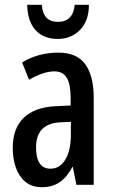

<svg xmlns="http://www.w3.org/2000/svg" viewBox="-20 -769 470 799"><path d="M223 -550Q300 -550 335 -501.5Q370 -453 370 -362V0H298L283 -74H281Q259 -32 228.5 -11Q198 10 155 10Q112 10 85 -13Q58 -36 45.5 -73Q33 -110 33 -153Q33 -235 79 -279Q125 -323 211 -327L274 -330V-361Q274 -418 258 -445Q242 -472 206 -472Q161 -472 101 -437L72 -509Q139 -550 223 -550ZM230 -260Q130 -254 130 -156Q130 -67 190 -67Q229 -67 252 -105Q275 -143 275 -210V-262ZM350 -749Q350 -683 313.5 -645Q277 -607 220 -607Q162 -607 128.5 -643Q95 -679 93 -749H154Q159 -678 221 -678Q284 -678 291 -749Z"/></svg>

Font: Noto Sans ExtraCondensed Medium
Style: Regular
Weight: 500
Width: 2
Designer: Monotype Design Team
Foundry: Monotype Imaging Inc.
Version: Version 2.013; ttfautohint (v1.8.4.7-5d5b)